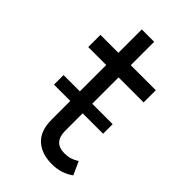

<svg xmlns="http://www.w3.org/2000/svg" viewBox="-210 -742 824 824"><g transform="rotate(45 202.0 -330.0)"><path d="M139 -123V-237H40V-295H139V-455H30V-529H139V-671H214V-529H366V-455H214V-295H338V-237H214V-132Q214 -60 280 -60Q299 -60 314 -64.5Q329 -69 347 -80L374 -20Q331 11 275 11Q212 11 175.5 -22.5Q139 -56 139 -123Z"/></g></svg>

Font: Lexend HM
Style: Regular
Weight: 400
Designer: Bonnie Shaver-Troup, Thomas Jockin, Octavio Pardo
Foundry: Lexend
Version: Version 1.091